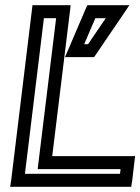

<svg xmlns="http://www.w3.org/2000/svg" viewBox="-20 -694 540 739"><path d="M489 0 497 -68 500 -93H475H181L249 -649L252 -674H227H130H105L102 -649L23 0L19 25H44H460H485L489 0ZM442 -25H76L149 -624H196L128 -68L125 -43H150H444L442 -25ZM435 -674H334H316L308 -656L244 -506L230 -474H264H328H342L351 -487L453 -637L478 -674H435ZM387 -624 319 -524H304L347 -624H387Z"/></svg>

Font: Gamestation Display Outline
Style: Italic
Weight: 400
Designer: Jonas Hecksher
Foundry: Jonas Hecksher, Playtypeª, e-types AS
Version: Version 1.003